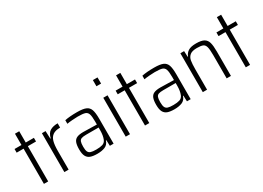

<svg xmlns="http://www.w3.org/2000/svg" viewBox="-17 -1458 2987 2181"><g transform="rotate(-30 1476.0 -367.5)"><path d="M116 -462H25V-510H116V-658H172V-510H279V-462H172V0H116Z M432 -510 436 -409H441Q456 -471 494.5 -494.5Q533 -518 595 -518V-462Q533 -462 499.5 -438.5Q466 -415 453 -369Q440 -323 440 -248V0H384V-510Z M658 -139Q658 -196 670.5 -228Q683 -260 713 -273.5Q743 -287 798 -287Q856 -287 974 -283V-323Q974 -392 963.5 -422Q953 -452 924 -461Q895 -470 829 -470Q800 -470 757 -466.5Q714 -463 688 -458V-505Q751 -518 848 -518Q926 -518 964 -501.5Q1002 -485 1016 -445Q1030 -405 1030 -326V0H981L978 -76H973Q956 -25 914 -8.5Q872 8 815 8Q758 8 724.5 -4.5Q691 -17 674.5 -48.5Q658 -80 658 -139ZM955 -93Q974 -139 974 -208V-244H812Q770 -244 749.5 -236.5Q729 -229 721 -208Q713 -187 713 -142Q713 -99 722.5 -77.5Q732 -56 755.5 -48Q779 -40 828 -40Q878 -40 909.5 -50Q941 -60 955 -93Z M1187 -743H1248V-662H1187ZM1189 -510H1245V0H1189Z M1442 -462H1351V-510H1442V-658H1498V-510H1605V-462H1498V0H1442Z M1669 -139Q1669 -196 1681.5 -228Q1694 -260 1724 -273.5Q1754 -287 1809 -287Q1867 -287 1985 -283V-323Q1985 -392 1974.5 -422Q1964 -452 1935 -461Q1906 -470 1840 -470Q1811 -470 1768 -466.5Q1725 -463 1699 -458V-505Q1762 -518 1859 -518Q1937 -518 1975 -501.5Q2013 -485 2027 -445Q2041 -405 2041 -326V0H1992L1989 -76H1984Q1967 -25 1925 -8.5Q1883 8 1826 8Q1769 8 1735.5 -4.5Q1702 -17 1685.5 -48.5Q1669 -80 1669 -139ZM1966 -93Q1985 -139 1985 -208V-244H1823Q1781 -244 1760.5 -236.5Q1740 -229 1732 -208Q1724 -187 1724 -142Q1724 -99 1733.5 -77.5Q1743 -56 1766.5 -48Q1790 -40 1839 -40Q1889 -40 1920.5 -50Q1952 -60 1966 -93Z M2249 -510 2252 -434H2257Q2271 -473 2305.5 -495.5Q2340 -518 2410 -518Q2478 -518 2512 -498.5Q2546 -479 2557.5 -437.5Q2569 -396 2569 -320V0H2513V-305Q2513 -379 2504 -412.5Q2495 -446 2470.5 -457Q2446 -468 2391 -468Q2328 -468 2299 -443.5Q2270 -419 2263 -378.5Q2256 -338 2256 -264V0H2200V-510Z M2764 -462H2673V-510H2764V-658H2820V-510H2927V-462H2820V0H2764Z"/></g></svg>

Font: Saira SemiCondensed Light
Style: Regular
Weight: 300
Width: 4
Designer: Hector Gatti with collaboration of the Omnibus-Type team
Foundry: Omnibus-Type
Version: Version 0.072; ttfautohint (v1.8)